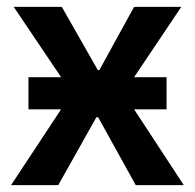

<svg xmlns="http://www.w3.org/2000/svg" viewBox="-20 -540 568 560"><path d="M63 -221.2V-314.9H158.2L20 -520H160.2L265.1 -335.9H270L371.1 -520H508.8L371.1 -314.9H465.8V-221.2H371.1L516.1 0H376L266.1 -198.2H261.2L149.9 0H12.2L158.2 -221.2Z"/></svg>

Font: Fixel Text SemiBold
Style: Regular
Weight: 600
Width: 4
Designer: AlfaBravo + MacPaw
Foundry: Kyrylo Tkachov, Marchela Mozhyna, Serhii Makarenko, Maria Weinstein, Zakhar Kryvoshyya
Version: Version 1.211